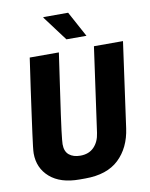

<svg xmlns="http://www.w3.org/2000/svg" viewBox="-96 -958 809 1038"><g transform="rotate(-10 308.0 -439.0)"><path d="M255 10Q151 10 93.2 -40.5Q35.5 -91 35.5 -171.5Q35.5 -183 38.5 -209.2Q41.5 -235.5 47.2 -277.8Q53 -320 61 -379Q69 -438 79.8 -514.5Q90.5 -591 104.5 -686H264.5Q247.5 -568.5 235.8 -487Q224 -405.5 216.5 -352.2Q209 -299 205.2 -267.5Q201.5 -236 199.8 -219.2Q198 -202.5 198 -193.5Q198 -153.5 221 -134.8Q244 -116 282.5 -116Q329.5 -116 357.5 -144.8Q385.5 -173.5 392 -221.5L457 -686H616.5L551.5 -218.5Q537 -114 471.8 -52Q406.5 10 287 10ZM317 -748.5 214.5 -885.5 215.5 -888.5H351L427 -748.5Z"/></g></svg>

Font: Chivo Mono Medium
Style: Italic
Weight: 500
Italic angle: -8.05°
Monospace: yes
Designer: Hector Gatti
Foundry: Omnibus-Type
Version: Version 1.008